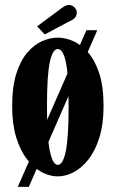

<svg xmlns="http://www.w3.org/2000/svg" viewBox="-20 -678 454 750"><path d="M49.5 52 317.5 -560H360L92.5 52ZM205.5 11Q174.5 11 143.2 -5.5Q112 -22 85.5 -56Q59 -90 43.2 -141.8Q27.5 -193.5 27.5 -263.5Q27.5 -339.5 44 -391Q60.5 -442.5 87.2 -473.2Q114 -504 145 -517.5Q176 -531 205.5 -531Q234.5 -531 265.8 -517.5Q297 -504 324 -473.2Q351 -442.5 367.8 -391Q384.5 -339.5 384.5 -263.5Q384.5 -193.5 368.5 -141.8Q352.5 -90 326 -56Q299.5 -22 268 -5.5Q236.5 11 205.5 11ZM205.5 -34Q226 -34 237 -87.5Q248 -141 248 -263.5Q248 -386.5 237 -436.5Q226 -486.5 205.5 -486.5Q186 -486.5 174.8 -436.5Q163.5 -386.5 163.5 -263.5Q163.5 -141 174.8 -87.5Q186 -34 205.5 -34ZM155 -543.5 125 -575 221 -646.5Q228.5 -652 235.5 -655.2Q242.5 -658.5 249 -658.5Q258.5 -658.5 265.5 -653.8Q272.5 -649 276.5 -642Q280 -635.5 280 -628Q280 -618.5 273.8 -610Q267.5 -601.5 253.5 -596Z"/></svg>

Font: Imbue Thin 10pt ExtraBold
Style: Regular
Weight: 800
Version: Version 1.102